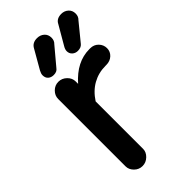

<svg xmlns="http://www.w3.org/2000/svg" viewBox="-228 -772 844 844"><g transform="rotate(-45 193.5 -350.0)"><path d="M92 -580Q92 -590 99 -603L149 -690Q161 -713 190 -713Q210 -713 223.5 -701Q237 -689 237 -669Q237 -651 225 -640L157 -559Q148 -546 128 -546Q112 -546 102 -555Q92 -564 92 -580ZM67 -458Q67 -479 83 -495Q99 -511 121 -511Q143 -511 159.5 -495Q176 -479 176 -458V-443Q240 -516 319 -516H324Q347 -516 362 -500.5Q377 -485 377 -464Q377 -443 361.5 -428.5Q346 -414 322 -414H317Q274 -414 238 -394Q202 -374 176 -334V-39Q176 -19 159.5 -3Q143 13 121 13Q99 13 83 -3Q67 -19 67 -39ZM250 -604 300 -690Q311 -713 341 -713Q360 -713 373.5 -701Q387 -689 387 -669Q387 -651 375 -640L308 -558Q298 -546 278 -546Q263 -546 252.5 -555.5Q242 -565 242 -580Q242 -591 250 -604Z"/></g></svg>

Font: 寒蝉全圆体 Bold
Style: Regular
Weight: 700
Designer: Warren2060
      Designed by Motoya company      

      [Varela Round]
      Joe Prince(Latin component); Avraham Cornf
Foundry: ChillType
Version: Version 3.200